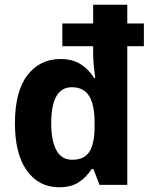

<svg xmlns="http://www.w3.org/2000/svg" viewBox="-20 -780 632 810"><path d="M229 10Q144 10 93.5 -60Q43 -130 43 -260Q43 -394 95.5 -462.5Q148 -531 235 -531Q286 -531 320.5 -509Q355 -487 377 -451H382Q379 -470 376 -499.5Q373 -529 373 -556V-585H243V-681H373V-760H517V-681H587V-585H517V0H400L374 -67H367Q344 -32 312 -11Q280 10 229 10ZM285 -106Q336 -106 357.5 -140.5Q379 -175 379 -246V-264Q379 -338 356 -375Q333 -412 283 -412Q196 -412 196 -259Q196 -188 217.5 -147Q239 -106 285 -106Z"/></svg>

Font: Noto Sans Khmer UI SemiCondensed
Style: Bold
Weight: 700
Width: 4
Designer: Danh Hong and the Monotype Design Team
Foundry: Monotype Imaging Inc.
Version: Version 2.002; ttfautohint (v1.8.4.7-5d5b)